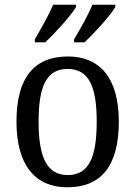

<svg xmlns="http://www.w3.org/2000/svg" viewBox="-20 -786 576 816"><path d="M295 -619V-606H339C381 -645 450 -721 470 -756V-766H373C354 -721 322 -665 295 -619ZM128 -619V-606H172C214 -645 283 -721 303 -756V-766H206C187 -721 155 -665 128 -619ZM266 10C410 10 485 -81 485 -269C485 -456 403 -546 269 -546C125 -546 50 -456 50 -269C50 -81 132 10 266 10ZM268 -42C178 -42 144 -120 144 -269C144 -418 177 -493 267 -493C358 -493 391 -418 391 -269C391 -120 359 -42 268 -42Z"/></svg>

Font: Noto Serif Ethiopic SmCn
Style: Regular
Weight: 400
Width: 4
Designer: Monotype Design Team
Foundry: Monotype Imaging Inc.
Version: Version 2.102